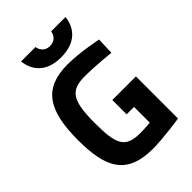

<svg xmlns="http://www.w3.org/2000/svg" viewBox="-264 -1020 1138 1138"><g transform="rotate(-45 305.5 -450.5)"><path d="M419 -246V-114C419 -114 377 -110 336 -110C212 -110 187 -161 187 -342C187 -533 222 -581 340 -581C431 -581 551 -568 551 -568L555 -675C555 -675 423 -703 318 -703C117 -703 45 -590 45 -342C45 -114 101 9 323 9C412 9 555 -13 555 -13V-366H357V-246ZM136 -910C146 -825 201 -759 322 -759C443 -759 499 -825 509 -910H388C384 -878 361 -853 322 -853C285 -853 262 -878 257 -910H136Z"/></g></svg>

Font: RazerF5
Style: Bold
Weight: 700
Foundry: Razer Inc.
Version: Version 2